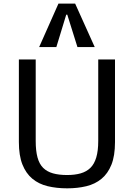

<svg xmlns="http://www.w3.org/2000/svg" viewBox="-20 -1031 741 1063"><path d="M351.6 -62Q394.5 -62 426.8 -71.3Q459 -80.6 480.5 -101.6Q502 -122.6 512.9 -159.2Q523.9 -195.8 523.9 -250.5V-701.7H616.7V-244.1Q616.7 -168.5 596.9 -119.1Q577.1 -69.8 541.7 -40.8Q506.3 -11.7 457.8 0Q409.2 11.7 352.1 11.7Q293 11.7 243.7 -0.2Q194.3 -12.2 158.9 -41.7Q123.5 -71.3 104 -120.6Q84.5 -169.9 84.5 -244.6V-701.7H177.7V-250.5Q177.7 -195.8 187.7 -159.2Q197.8 -122.6 219 -101.6Q240.2 -80.6 273.2 -71.3Q306.2 -62 351.6 -62ZM303.7 -1011.2H396L504.4 -770.5H408.7L352.5 -949.7H346.7L292 -770.5H196.8Z"/></svg>

Font: Mako
Style: Regular
Weight: 400
Designer: vernon adams
Foundry: vernon adams
Version: Version 1.000